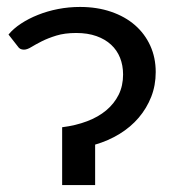

<svg xmlns="http://www.w3.org/2000/svg" viewBox="-20 -533 500 553"><path d="M428.5 -325.5Q428.5 -287 415.5 -254Q402.5 -221 379.5 -194Q356.5 -167 324.2 -147.2Q292 -127.5 254 -116.5V0H159V-166.5Q198.5 -171.5 230.8 -183.8Q263 -196 286 -215.2Q309 -234.5 321.8 -260.2Q334.5 -286 334.5 -318.5Q334.5 -344.5 325.8 -366.5Q317 -388.5 300 -404.2Q283 -420 257.8 -429Q232.5 -438 199.5 -438Q166.5 -438 142.2 -430.5Q118 -423 100.2 -414Q82.5 -405 70.2 -397.5Q58 -390 49 -390Q37 -390 31.5 -399L4.5 -433.5Q18.5 -450.5 40.5 -465Q62.5 -479.5 89.5 -490.2Q116.5 -501 147.2 -507Q178 -513 210.5 -513Q259.5 -513 299.8 -499.2Q340 -485.5 368.5 -460.8Q397 -436 412.8 -401.5Q428.5 -367 428.5 -325.5Z"/></svg>

Font: Lato Medium
Style: Regular
Weight: 500
Designer: Lukasz Dziedzic
Foundry: tyPoland Lukasz Dziedzic
Version: Version 2.006; 2014-01-15